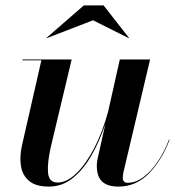

<svg xmlns="http://www.w3.org/2000/svg" viewBox="-20 -680 666 710"><path d="M324 -605 153 -539 152 -540 290 -660H363L457 -540L456 -539ZM245 -460 168 -137Q154.5 -77.8 157.6 -41.4Q160.8 -5 193 -5Q227 -5 262.3 -38.9Q297.6 -72.9 328.4 -132.2Q359.2 -191.5 379.9 -267.5L423 -460H535L436 -41Q435.2 -36.5 434.6 -31.6Q434 -26.8 434 -23Q434 -4 452 -4Q483 -4 512 -26.3Q541 -48.6 565 -85.1Q589 -121.5 605 -164L607 -163Q578.5 -88 530.9 -39Q483.2 10 418 10Q378.2 10 358.1 -8.2Q338 -26.5 338 -67Q338 -77 340 -89L369.6 -221.2Q348.2 -157.6 318.2 -105.1Q288.1 -52.6 248.9 -21.3Q209.8 10 161 10Q112.5 10 87.8 -10.7Q63.1 -31.4 57.6 -65.7Q52 -100 61 -141L133 -457H63V-460Z"/></svg>

Font: Bodoni* 72 Medium
Style: Italic
Weight: 500
Italic angle: -13°
Version: Version 1.002; ttfautohint (v0.97) -l 8 -r 50 -G 200 -x 14 -